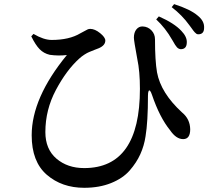

<svg xmlns="http://www.w3.org/2000/svg" viewBox="-20 -855 1040 932"><path d="M857.4 -616.2Q846.7 -617.2 838.9 -625.5Q831.1 -633.8 818.4 -657.2Q816.4 -660.2 815.4 -662.1Q783.2 -718.8 738.3 -760.7L751 -775.4Q826.2 -742.2 860.4 -705.1Q888.7 -675.8 886.7 -647.5Q885.7 -616.2 857.4 -616.2ZM942.4 -688.5Q937.5 -688.5 933.6 -690.9Q929.7 -693.4 925.3 -698.2Q920.9 -703.1 918 -707Q915 -710.9 909.2 -719.2Q903.3 -727.5 899.4 -732.4Q864.3 -781.2 813.5 -820.3L825.2 -835Q904.3 -809.6 939.5 -779.3Q972.7 -752.9 970.7 -719.7Q970.7 -688.5 942.4 -688.5ZM221.7 -588.9Q192.4 -595.7 172.4 -616.2Q152.3 -636.7 131.8 -678.7L142.6 -690.4Q192.4 -661.1 230.5 -661.1Q316.4 -661.1 370.1 -693.4Q379.9 -698.2 390.1 -704.1Q400.4 -710 405.8 -712.4Q411.1 -714.8 418 -714.8Q440.4 -714.8 465.8 -694.3Q491.2 -673.8 491.2 -658.2Q491.2 -634.8 460 -621.1Q454.1 -619.1 438.5 -612.8Q422.9 -606.4 413.1 -602.5Q403.3 -598.6 389.6 -589.8Q376 -581.1 364.3 -570.3Q302.7 -514.6 251.5 -418.5Q200.2 -322.3 200.2 -213.9Q200.2 -130.9 253.9 -85Q307.6 -39.1 388.7 -39.1Q659.2 -39.1 659.2 -423.8Q659.2 -508.8 646.5 -568.4Q629.9 -658.2 629.9 -671.9Q629.9 -697.3 642.1 -712.4Q654.3 -727.5 672.9 -726.6Q698.2 -725.6 715.3 -707.5Q732.4 -689.5 732.4 -664.1Q732.4 -560.5 742.2 -503.9Q760.7 -403.3 864.3 -308.6Q902.3 -277.3 903.3 -227.5Q903.3 -179.7 869.1 -179.7Q835 -179.7 805.7 -222.7Q754.9 -285.2 717.8 -394.5Q712.9 -409.2 708.5 -414.1Q704.1 -418.9 701.2 -412.6Q698.2 -406.2 698.2 -390.6Q698.2 -263.7 686.5 -193.4Q679.7 -147.5 661.1 -106.4Q642.6 -65.4 609.4 -27.3Q576.2 10.7 519 33.7Q461.9 56.6 388.7 56.6Q280.3 56.6 207 -6.8Q133.8 -70.3 133.8 -198.2Q133.8 -379.9 304.7 -587.9Q263.7 -583 221.7 -588.9Z"/></svg>

Font: GenYoMin TW TTF SemiBold
Style: Regular
Weight: 600
Version: Version 1.300